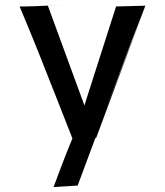

<svg xmlns="http://www.w3.org/2000/svg" viewBox="-20 -555 664 774"><path d="M318 -129 368 -8 290 49 279 3ZM306 -78 368 -8 293 193 196 199Q199 191 227.5 115Q256 39 306 -78ZM293 193 368 0ZM566 -532 368 0 279 3Q308 -94 448 -529ZM59 -529Q93 -528 237 -535Q213 -534 173 -532L368 0L290 49Q268 -6 221 -126.5Q174 -247 135.5 -343Q97 -439 59 -529ZM336 73 566 -532Q521 -420 450 -229Q379 -38 336 73ZM277 122 263 164Z"/></svg>

Font: Steamflix Grotesk
Style: Regular
Weight: 400
Designer: Julieta Ulanovsky
Foundry: Julieta Ulanovsky
Version: Version 4.000;PS 004.000;hotconv 1.0.88;makeotf.lib2.5.64775